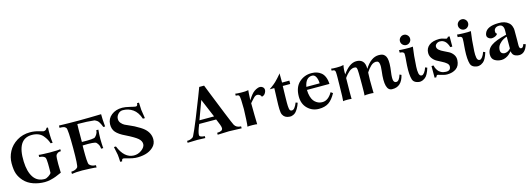

<svg xmlns="http://www.w3.org/2000/svg" viewBox="7 -1680 7365 2664"><g transform="rotate(-15 3689.0 -348.0)"><path d="M750 -343Q735 -342 725.5 -340.5Q716 -339 703.5 -331.5Q691 -324 680 -309Q673 -300 670.5 -260.5Q668 -221 668.5 -181.5Q669 -142 670.5 -99Q672 -56 672 -55Q670 -55 643.5 -43Q617 -31 586.5 -19Q556 -7 511 3.5Q466 14 426 14Q341 14 262.5 -13Q184 -40 132 -97Q87 -147 66.5 -203Q46 -259 46 -356Q46 -445 88 -524.5Q130 -604 213.5 -655.5Q297 -707 403 -707Q465 -707 524 -689.5Q583 -672 590 -672Q597 -672 606 -674Q615 -676 626 -684.5Q637 -693 640 -707H662Q662 -701 661.5 -690.5Q661 -680 660 -649Q659 -618 661 -597Q661 -572 663.5 -544Q666 -516 668 -501L671 -486L642 -485Q629 -520 615 -545.5Q601 -571 575.5 -601.5Q550 -632 510 -648.5Q470 -665 418 -665Q203 -665 215 -337Q220 -190 275 -108.5Q330 -27 435 -28Q460 -28 492 -50Q524 -72 533 -88Q533 -90 533.5 -116Q534 -142 534 -168.5Q534 -195 533.5 -225.5Q533 -256 530 -279Q527 -302 522 -310Q501 -339 439 -342V-373Q447 -370 512 -367.5Q577 -365 595 -365Q728 -365 749 -372Z M1432 -515H1406Q1398 -536 1390.5 -553Q1383 -570 1375.5 -581.5Q1368 -593 1362.5 -601Q1357 -609 1348.5 -614.5Q1340 -620 1336 -622.5Q1332 -625 1323.5 -629.5Q1315 -634 1312 -635Q1212 -647 1068 -647Q1065 -634 1065 -391Q1237 -386 1257 -407Q1276 -426 1285.5 -444Q1295 -462 1296.5 -469.5Q1298 -477 1300 -497Q1330 -496 1330 -497Q1323 -427 1323 -365Q1323 -335 1324.5 -302Q1326 -269 1327.5 -250Q1329 -231 1330 -232H1298Q1298 -286 1257 -326Q1235 -347 1062 -341Q1062 -340 1061.5 -314Q1061 -288 1061 -263Q1061 -238 1061.5 -203Q1062 -168 1063.5 -141.5Q1065 -115 1068.5 -93Q1072 -71 1077 -66Q1106 -31 1170 -29V4Q1162 0 1077.5 -4Q993 -8 967 -8Q870 -8 817 2L816 -30Q879 -32 909 -66Q926 -86 926 -337Q926 -609 908 -633Q901 -642 892.5 -647.5Q884 -653 872 -655.5Q860 -658 853 -659Q846 -660 832 -660Q818 -660 816 -660L817 -693Q1079 -684 1422 -694Q1421 -622 1432 -515Z M2032 -172Q2032 -104 1983 -59Q1934 -14 1867.5 2.5Q1801 19 1729 15Q1684 12 1629 -4.5Q1574 -21 1562 -21Q1536 -21 1536 13H1507Q1505 -51 1500 -91L1476 -208H1505Q1579 -26 1714 -23Q1776 -22 1827 -60Q1878 -98 1880 -142Q1881 -188 1836.5 -226Q1792 -264 1670 -324Q1583 -365 1543 -411Q1503 -457 1506 -529Q1509 -606 1571 -655.5Q1633 -705 1726 -705Q1768 -705 1835 -688.5Q1902 -672 1915 -672Q1943 -672 1943 -713H1971Q1972 -649 1976 -608L1995 -484H1966Q1933 -582 1869.5 -626Q1806 -670 1726 -670Q1686 -670 1657 -638Q1628 -606 1629 -567Q1629 -534 1651.5 -508Q1674 -482 1699 -469.5Q1724 -457 1766.5 -439Q1809 -421 1827 -411Q1919 -362 1955 -330Q2032 -262 2032 -172Z M3255 0Q3136 -6 3076 -6L2911 0V-28Q2949 -28 2971 -39.5Q2993 -51 2992 -76Q2992 -92 2980 -125.5Q2968 -159 2956 -184L2945 -210L2702 -211Q2658 -107 2658 -64Q2658 -46 2680 -37Q2702 -28 2733 -28V0Q2670 -4 2622 -4L2479 0V-28Q2487 -28 2500 -28.5Q2513 -29 2539 -39Q2565 -49 2575 -68Q2607 -130 2672 -289.5Q2737 -449 2786 -578L2835 -707H2905Q2905 -706 2962.5 -561.5Q3020 -417 3083.5 -260Q3147 -103 3160 -79Q3186 -30 3255 -28ZM2928 -259 2816 -525 2718 -259Z M3684 -376Q3667 -356 3640 -351Q3636 -365 3623 -377Q3610 -389 3588.5 -392.5Q3567 -396 3540 -375Q3535 -371 3518.5 -353Q3502 -335 3487 -318L3473 -302Q3474 -110 3478 1Q3468 -3 3412 -4Q3356 -5 3339 -1Q3343 -16 3348 -105Q3353 -194 3354 -249Q3354 -413 3342 -441Q3334 -460 3293 -458V-487Q3313 -483 3377 -481Q3441 -479 3481 -488Q3479 -480 3477 -443.5Q3475 -407 3473.5 -375.5Q3472 -344 3471 -344Q3497 -386 3520 -414Q3560 -465 3618 -484Q3653 -495 3679 -479Q3705 -463 3706 -435Q3707 -407 3684 -376Z M4098 -142Q4083 -96 4063 -63Q4043 -30 4027 -15Q4011 0 3990.5 8Q3970 16 3961.5 16.5Q3953 17 3940 16Q3937 16 3936 16Q3870 11 3844 -41Q3831 -65 3829.5 -122.5Q3828 -180 3831 -247Q3832 -277 3833.5 -317.5Q3835 -358 3836 -386Q3837 -414 3837 -422H3770L3775 -425Q3779 -428 3788.5 -435Q3798 -442 3810 -450.5Q3822 -459 3838 -472Q3854 -485 3869 -499Q3888 -517 3910.5 -542Q3933 -567 3947 -583.5Q3961 -600 3960 -601Q3961 -512 3961 -468H4066L4065 -420H3958Q3958 -419 3957 -379Q3956 -339 3954.5 -279.5Q3953 -220 3953 -184Q3953 -151 3954 -133.5Q3955 -116 3958 -96.5Q3961 -77 3969.5 -68.5Q3978 -60 3991 -59Q4014 -58 4033.5 -82.5Q4053 -107 4071 -152Z M4606 -144Q4559 -57 4504 -20Q4449 17 4363 17Q4268 17 4201 -48.5Q4134 -114 4135 -223Q4136 -355 4211.5 -423Q4287 -491 4391 -489Q4430 -489 4463.5 -478Q4497 -467 4525.5 -444Q4554 -421 4571.5 -379Q4589 -337 4591 -280H4268Q4269 -226 4281 -185.5Q4293 -145 4310.5 -122Q4328 -99 4351 -84.5Q4374 -70 4394 -65.5Q4414 -61 4435 -61Q4516 -61 4577 -165ZM4462 -323Q4461 -377 4442 -415Q4423 -453 4387 -453Q4295 -453 4271 -323Z M5589 -142Q5551 20 5415 16Q5301 18 5338 -265Q5355 -395 5312 -407Q5288 -414 5263 -405Q5238 -396 5219 -377.5Q5200 -359 5184 -340Q5168 -321 5160 -307L5151 -293Q5148 -238 5147.5 -188Q5147 -138 5148.5 -82Q5150 -26 5150 1Q5138 -3 5087.5 -3Q5037 -3 5020 2Q5022 -7 5023 -47.5Q5024 -88 5024 -150.5Q5024 -213 5024 -234Q5024 -331 5020.5 -367Q5017 -403 5002 -407Q4978 -414 4952.5 -405.5Q4927 -397 4907 -379.5Q4887 -362 4870.5 -343.5Q4854 -325 4845 -312L4836 -298Q4832 -44 4834 1Q4821 -3 4775.5 -3.5Q4730 -4 4713 1Q4718 -25 4721 -239Q4721 -252 4721.5 -284Q4722 -316 4722.5 -333.5Q4723 -351 4722.5 -374Q4722 -397 4721 -411Q4720 -425 4717 -431Q4710 -451 4668 -449V-478Q4685 -474 4748 -473.5Q4811 -473 4847 -483Q4833 -422 4837 -351Q4931 -486 5028 -488Q5086 -490 5120 -456.5Q5154 -423 5153 -346Q5242 -489 5354 -489Q5383 -489 5403 -483Q5423 -477 5439.5 -459Q5456 -441 5463.5 -411Q5471 -381 5470 -332Q5469 -283 5459 -215Q5453 -174 5452.5 -145Q5452 -116 5455.5 -101Q5459 -86 5467 -77.5Q5475 -69 5481.5 -67.5Q5488 -66 5497 -66Q5537 -67 5564 -154Z M5813.5 -649.5Q5835 -628 5835 -598Q5835 -568 5813.5 -546.5Q5792 -525 5762 -525Q5732 -525 5710.5 -546.5Q5689 -568 5689 -598Q5689 -628 5710.5 -649.5Q5732 -671 5762 -671Q5792 -671 5813.5 -649.5ZM5961 -146Q5946 -96 5927.5 -62Q5909 -28 5889 -13.5Q5869 1 5857.5 6Q5846 11 5831 14Q5804 21 5764 7Q5724 -7 5711 -44Q5689 -113 5697 -248Q5698 -269 5701 -303Q5704 -337 5705.5 -358Q5707 -379 5707 -399Q5707 -419 5703 -426Q5689 -446 5645 -446V-483Q5658 -480 5732.5 -477.5Q5807 -475 5843 -480Q5825 -364 5816 -198Q5814 -172 5815.5 -147Q5817 -122 5820.5 -103Q5824 -84 5834.5 -72.5Q5845 -61 5861 -62Q5879 -63 5898.5 -89Q5918 -115 5933 -158Z M6391 -140Q6387 -59 6335 -21.5Q6283 16 6205 16Q6182 16 6152.5 9Q6123 2 6100.5 -5.5Q6078 -13 6076 -13Q6064 -14 6058 -6Q6052 2 6049 15H6023V-153H6052Q6055 -137 6061.5 -120.5Q6068 -104 6083 -80.5Q6098 -57 6127.5 -41Q6157 -25 6196 -24Q6267 -21 6267 -85Q6267 -110 6242 -131.5Q6217 -153 6181.5 -170.5Q6146 -188 6110.5 -208Q6075 -228 6050 -262Q6025 -296 6025 -339Q6025 -407 6076.5 -447.5Q6128 -488 6224 -488Q6251 -488 6283 -477Q6315 -466 6321 -466Q6338 -466 6347 -486H6372V-339H6343Q6310 -453 6223 -453Q6195 -453 6173.5 -436Q6152 -419 6152 -396Q6152 -368 6177.5 -346.5Q6203 -325 6238.5 -309Q6274 -293 6309.5 -273.5Q6345 -254 6369 -220Q6393 -186 6391 -140Z M6646.5 -649.5Q6668 -628 6668 -598Q6668 -568 6646.5 -546.5Q6625 -525 6595 -525Q6565 -525 6543.5 -546.5Q6522 -568 6522 -598Q6522 -628 6543.5 -649.5Q6565 -671 6595 -671Q6625 -671 6646.5 -649.5ZM6794 -146Q6779 -96 6760.5 -62Q6742 -28 6722 -13.5Q6702 1 6690.5 6Q6679 11 6664 14Q6637 21 6597 7Q6557 -7 6544 -44Q6522 -113 6530 -248Q6531 -269 6534 -303Q6537 -337 6538.5 -358Q6540 -379 6540 -399Q6540 -419 6536 -426Q6522 -446 6478 -446V-483Q6491 -480 6565.5 -477.5Q6640 -475 6676 -480Q6658 -364 6649 -198Q6647 -172 6648.5 -147Q6650 -122 6653.5 -103Q6657 -84 6667.5 -72.5Q6678 -61 6694 -62Q6712 -63 6731.5 -89Q6751 -115 6766 -158Z M7365 -107Q7327 16 7240 16Q7227 16 7213.5 13.5Q7200 11 7182 3.5Q7164 -4 7151.5 -22Q7139 -40 7137 -67Q7111 -40 7093.5 -25Q7076 -10 7046.5 3.5Q7017 17 6986 17Q6931 17 6888.5 -9Q6846 -35 6846 -94Q6846 -172 6913.5 -220.5Q6981 -269 7136 -305L7137 -366Q7138 -407 7121.5 -429Q7105 -451 7074 -451Q7038 -451 7018.5 -434Q6999 -417 6998 -392Q6998 -377 7000 -369.5Q7002 -362 7010 -356L7018 -351Q7009 -334 6987 -322.5Q6965 -311 6940 -309Q6909 -306 6882 -329.5Q6855 -353 6873 -398Q6907 -486 7071 -488Q7165 -491 7218 -444Q7242 -424 7253.5 -391Q7265 -358 7264 -336V-313V-193Q7264 -181 7263.5 -164Q7263 -147 7263 -137Q7263 -127 7263 -114.5Q7263 -102 7265 -95Q7267 -88 7270 -81.5Q7273 -75 7279 -72Q7285 -69 7293 -69Q7305 -69 7314.5 -81.5Q7324 -94 7328 -106L7332 -118Q7334 -117 7337.5 -116Q7341 -115 7348.5 -112.5Q7356 -110 7360 -108ZM7137 -107V-277Q7085 -260 7051 -230.5Q7017 -201 7006.5 -178Q6996 -155 6994 -133V-131Q6991 -93 7010.5 -77Q7030 -61 7058 -63Q7104 -67 7137 -107Z"/></g></svg>

Font: GFS Artemisia
Style: Bold
Weight: 700
Designer: Designed by Takis Katsoulidis.
Foundry: Designed by Takis Katsoulidis.
Version: Version 1.0